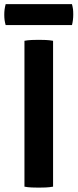

<svg xmlns="http://www.w3.org/2000/svg" viewBox="-29 -874 363 899"><path d="M85.5 -683Q100.5 -686 119.8 -686.8Q139 -687.5 152 -687.5Q166.5 -687.5 184.8 -686.8Q203 -686 219.5 -683V0Q203 3 184.8 3.8Q166.5 4.5 152 4.5Q139 4.5 119.8 3.8Q100.5 3 85.5 0ZM-2.5 -756.5Q-6 -769 -7.5 -780Q-9 -791 -9 -805Q-9 -818.5 -7.5 -829.8Q-6 -841 -2.5 -854.5H308Q311.5 -841 312.8 -831.2Q314 -821.5 314 -806Q314 -780 308 -756.5Z"/></svg>

Font: Signika Light SemiBold
Style: Regular
Weight: 600
Version: Version 2.003;gftools[0.9.32]